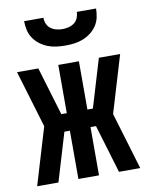

<svg xmlns="http://www.w3.org/2000/svg" viewBox="-84 -801 667 862"><g transform="rotate(-10 250.0 -370.0)"><path d="M485 0H388L322 -220H297V0H203V-220H178L112 0H15L93 -260L15 -520H112L178 -300H203V-520H297V-300H322L388 -520H485L407 -260ZM250 -600Q230 -600 209.5 -602.5Q189 -605 170 -612.5Q151 -620 134.5 -632.5Q118 -645 106.5 -662Q95 -679 90.5 -699.5Q86 -720 86 -740H174Q174 -726 179.5 -712.5Q185 -699 196.5 -690.5Q208 -682 222 -678.5Q236 -675 250 -675Q264 -675 278 -678.5Q292 -682 303.5 -690.5Q315 -699 320.5 -712.5Q326 -726 326 -740H414Q414 -720 409.5 -699.5Q405 -679 393.5 -662Q382 -645 365.5 -632.5Q349 -620 330 -612.5Q311 -605 290.5 -602.5Q270 -600 250 -600Z"/></g></svg>

Font: Iosevka Term
Style: Bold
Weight: 700
Monospace: yes
Designer: Belleve Invis
Foundry: Belleve Invis
Version: Version 30.0.1